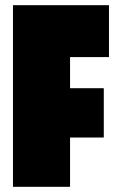

<svg xmlns="http://www.w3.org/2000/svg" viewBox="-20 -720 460 740"><path d="M30 0V-700H400V-500H250V-380H380V-190H250V0Z"/></svg>

Font: Tektur Condensed Black
Style: Regular
Weight: 900
Width: 3
Designer: Adam Jagosz
Foundry: Adam Jagosz
Version: Version 1.005;gftools[0.9.30]